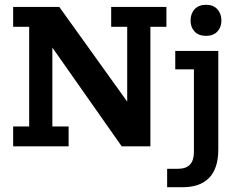

<svg xmlns="http://www.w3.org/2000/svg" viewBox="-20 -612 1002 803"><path d="M35 0V-83H102V-500H35V-583H228L512 -187V-500H445V-583H676V-500H609V0H489L199 -413V-83H267V0ZM679 171V94H723Q758 94 774.5 76.5Q791 59 791 23V-322H713V-399H893V13Q893 92 855 131.5Q817 171 744 171ZM842 -462Q811 -462 794 -480Q777 -498 777 -526Q777 -555 794 -573.5Q811 -592 842 -592Q872 -592 889 -573.5Q906 -555 906 -526Q906 -498 889 -480Q872 -462 842 -462Z"/></svg>

Font: Rokkitt SemiBold SemiBold
Style: Regular
Weight: 600
Version: Version 3.103